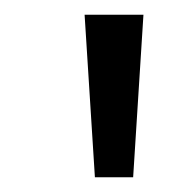

<svg xmlns="http://www.w3.org/2000/svg" viewBox="-20 -688 233 261"><path d="M109 -447 95 -668H175L161 -447Z"/></svg>

Font: Atkinson Hyperlegible
Style: Italic
Weight: 400
Italic angle: -12°
Designer: Elliott Scott, Megan Eiswerth, Linus Boman, Theodore Petrosky
Foundry: Braille Institute
Version: Version 1.006; ttfautohint (v1.8.3)